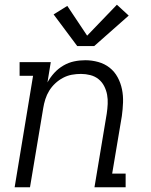

<svg xmlns="http://www.w3.org/2000/svg" viewBox="-20 -793 640 813"><path d="M42 0 120 -472H63V-530H195L181 -444Q193 -466 210 -484.5Q227 -503 248.5 -515.5Q270 -528 293.5 -533Q317 -538 341 -538Q369 -538 396 -530.5Q423 -523 444 -506.5Q465 -490 478 -466Q491 -442 496.5 -415Q502 -388 501 -359.5Q500 -331 496 -302L455 -58H512V0H380L432 -312Q435 -332 436 -352.5Q437 -373 433.5 -392Q430 -411 421 -428.5Q412 -446 397 -458Q382 -470 362.5 -475Q343 -480 323 -480Q323 -480 323 -480Q323 -480 323 -480Q303 -480 284 -476.5Q265 -473 247 -463.5Q229 -454 214 -440Q199 -426 188.5 -409Q178 -392 172 -373Q166 -354 163 -335L107 0ZM307 -598 207 -732 265 -768 349 -642 475 -773 525 -727 379 -598Z"/></svg>

Font: Iosevka Curly Slab LtEx
Style: Italic
Weight: 300
Width: 7
Italic angle: -9°
Monospace: yes
Designer: Belleve Invis
Foundry: Belleve Invis
Version: Version 11.1.0; ttfautohint (v1.8.3)